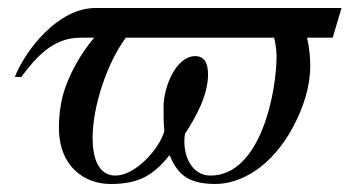

<svg xmlns="http://www.w3.org/2000/svg" viewBox="-20 -448 872 479"><path d="M832 -428H218C124 -428 43 -322 17 -256H33C70 -305 112 -354 180 -354H215C181 -314 151 -261 137 -211C130 -184 127 -157 127 -130C127 -31 192 11 256 11C327 11 363 -11 403 -61C421 -19 443 11 517 11C581 11 658 -32 711 -131C737 -180 754 -231 754 -285C754 -306 751 -334 746 -354H810ZM664 -354C667 -341 670 -322 670 -308C670 -220 631 -10 505 -10C463 -10 440 -51 440 -94C440 -101 440 -108 442 -115C466 -152 499 -208 499 -262C499 -289 491 -308 467 -308C420 -308 388 -233 388 -180C388 -166 388 -136 390 -121C377 -75 317 -10 268 -10C225 -10 211 -55 211 -104C211 -182 247 -291 294 -354Z"/></svg>

Font: XITS
Style: Italic
Weight: 400
Italic angle: -16.33°
Designer: MicroPress Inc., with final additions and corrections provided by Coen Hoffman, Elsevier (retired)
Version: Version 1.107